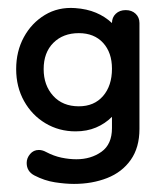

<svg xmlns="http://www.w3.org/2000/svg" viewBox="-20 -315 405 475"><path d="M163 140Q142 140 116 136Q90 132 65 119Q46 109 46 88Q46 76 54.5 66Q63 56 76 56Q85 56 94 61Q113 71 132 75Q151 79 169 79Q205 79 231 60.5Q257 42 257 2V-26Q240 -9 217.5 0.5Q195 10 167 10Q126 10 92.5 -10Q59 -30 39.5 -65Q20 -100 20 -144Q20 -188 39 -223Q58 -258 91 -278Q124 -298 166 -295Q195 -293 217.5 -283.5Q240 -274 257 -258Q257 -272 266.5 -281Q276 -290 291 -290Q306 -290 315.5 -281Q325 -272 325 -258V4Q325 50 303.5 80.5Q282 111 245 125.5Q208 140 163 140ZM175 -52Q213 -52 235 -77.5Q257 -103 257 -145Q257 -185 235 -209Q213 -233 175 -233Q136 -233 112 -209Q88 -185 88 -144Q88 -104 111.5 -78Q135 -52 175 -52Z"/></svg>

Font: Dongle
Style: Regular
Weight: 400
Designer: Yanghee Ryu
Foundry: Yanghee Ryu
Version: Version 2.000